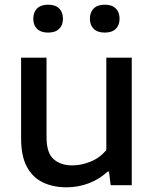

<svg xmlns="http://www.w3.org/2000/svg" viewBox="-20 -790 658 819"><path d="M264 9Q207 9 163.2 -11.8Q119.5 -32.5 94.8 -78.2Q70 -124 70 -199V-544H178.5V-205Q178.5 -137.5 208.8 -111Q239 -84.5 288.5 -84.5Q326 -84.5 365.5 -100.2Q405 -116 433.5 -149.5V-544H542V0H452L445 -58H439Q403.5 -25 358.2 -8Q313 9 264 9ZM427 -651Q396 -651 379.8 -666.8Q363.5 -682.5 363.5 -710Q363.5 -738 379.8 -754Q396 -770 427 -770Q457.5 -770 473.8 -754Q490 -738 490 -710Q490 -682.5 473.8 -666.8Q457.5 -651 427 -651ZM185 -651Q154.5 -651 138.2 -666.8Q122 -682.5 122 -710Q122 -738 138.2 -754Q154.5 -770 185 -770Q216 -770 232.2 -754Q248.5 -738 248.5 -710Q248.5 -682.5 232.2 -666.8Q216 -651 185 -651Z"/></svg>

Font: Encode Sans SemiExpanded SemiExpanded Medium
Style: Regular
Weight: 500
Width: 6
Designer: Multiple Designers
Foundry: Impallari Type
Version: Version 3.000; ttfautohint (v1.8.3) -l 8 -r 50 -G 200 -x 14 